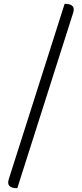

<svg xmlns="http://www.w3.org/2000/svg" viewBox="-20 -812 432 1010"><path d="M71 178Q11 178 26 131L320 -792Q380 -792 365 -745L71 178Z"/></svg>

Font: Swei Half Moon CJK TC
Style: DemiLight
Weight: 350
Version: Version 2.125